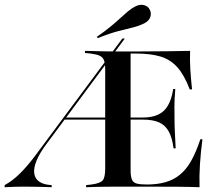

<svg xmlns="http://www.w3.org/2000/svg" viewBox="-30 -784 930 804"><path d="M-10.5 0V-8.9Q21 -25.8 51.2 -55.2Q81.5 -84.7 114.5 -128.2L482.3 -622.6H492.7L163.7 -179.8Q135.5 -141.9 123 -111.3Q110.5 -80.6 113.3 -58.5Q116.1 -36.3 134.3 -23.4Q152.4 -10.5 186.3 -8.9V0Q169.4 -0.8 151.6 -1.2Q133.9 -1.6 114.5 -2Q95.2 -2.4 72.6 -2.4Q54 -2.4 36.7 -2Q19.4 -1.6 -10.5 0ZM234.7 -283.1 241.1 -291.9H632.3V-283.1ZM454 -2.4Q429 -2.4 406.5 -2Q383.9 -1.6 364.9 -1.2Q346 -0.8 330.6 0V-8.9L352.4 -11.3Q388.7 -16.1 399.6 -28.2Q410.5 -40.3 410.5 -78.2V-492.7Q410.5 -517.7 405.6 -531Q400.8 -544.4 387.9 -550.4Q375 -556.5 350 -559.7L325.8 -562.1V-571Q341.1 -571 360.9 -570.2Q380.6 -569.4 404 -569Q427.4 -568.5 454 -568.5H464.5H545.2Q620.2 -568.5 672.6 -569.4Q725 -570.2 766.1 -571Q764.5 -534.7 766.9 -494.4Q769.4 -454 774.2 -409.7H764.5Q741.9 -469.4 712.9 -502Q683.9 -534.7 642.3 -547.2Q600.8 -559.7 541.1 -559.7H516.9V-71.8Q516.9 -46 522.2 -32.7Q527.4 -19.4 542.7 -15.3Q558.1 -11.3 587.9 -11.3H583.1Q628.2 -11.3 662.5 -21Q696.8 -30.6 723.4 -52.4Q750 -74.2 770.6 -110.5Q791.1 -146.8 808.9 -200.8H817.7Q810.5 -146 807.3 -96Q804 -46 805.6 0Q765.3 -1.6 713.3 -2Q661.3 -2.4 587.9 -2.4H464.5ZM696.8 -162.9Q691.1 -207.3 676.6 -233.5Q662.1 -259.7 636.3 -271.4Q610.5 -283.1 568.5 -283.1V-291.9Q625.8 -291.9 655.6 -319.8Q685.5 -347.6 695.2 -411.3H704Q700 -362.1 700.4 -336.3Q700.8 -310.5 700.8 -287.1Q700.8 -272.6 701.2 -256.9Q701.6 -241.1 702.8 -219.4Q704 -197.6 705.6 -162.9ZM379 -624.2 375.8 -629.8Q410.5 -654 434.3 -673.8Q458.1 -693.5 475 -709.3Q491.9 -725 506.5 -737.1Q521 -749.2 537.1 -757.3Q555.6 -766.9 573 -762.5Q590.3 -758.1 597.6 -742.7Q604.8 -728.2 599.2 -712.1Q593.5 -696 574.2 -686.3Q553.2 -675.8 527.8 -669.4Q502.4 -662.9 466.9 -654Q431.5 -645.2 379 -624.2Z"/></svg>

Font: Playfair 144pt SemiExpanded SemiBold
Style: Regular
Weight: 600
Width: 6
Designer: Claus Eggers Sørensen
Foundry: Claus Eggers Sørensen
Version: Version 2.203